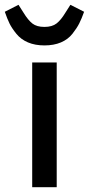

<svg xmlns="http://www.w3.org/2000/svg" viewBox="-54 -779 370 799"><path d="M-34 -730 23 -759 44 -726Q63 -695 81 -681Q99 -667 131 -667Q163 -667 181.5 -681.5Q200 -696 218 -726L239 -759L296 -730Q286 -702 276 -682Q266 -662 247.5 -638.5Q229 -615 199.5 -602.5Q170 -590 131 -590Q92 -590 62.5 -602.5Q33 -615 14 -638.5Q-5 -662 -14.5 -681.5Q-24 -701 -34 -730ZM80 0V-519H182V0Z"/></svg>

Font: Anuphan Medium
Style: Regular
Weight: 500
Designer: Mike Abbink, Paul van der Laan, Pieter van Rosmalen, Mint Tantisuwanna
Foundry: Bold Monday; Cadson Demak
Version: Version 3.002;hotconv 1.0.109;makeotfexe 2.5.65596